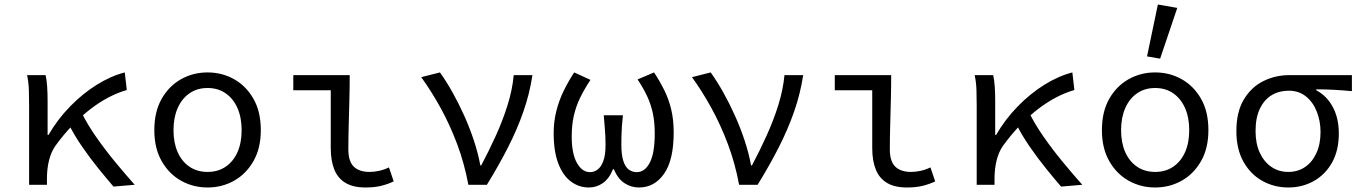

<svg xmlns="http://www.w3.org/2000/svg" viewBox="-20 -819 6040 851"><path d="M109 0V-353Q109 -382 108 -418Q107 -454 100 -486H182Q187 -466 189 -435.5Q191 -405 191 -373V-221H195Q235 -290 290.5 -347Q346 -404 408.5 -443Q471 -482 533 -498L542 -420Q503 -409 462.5 -388Q422 -367 381.5 -336Q341 -305 301.5 -264Q262 -223 225 -172Q207 -146 197.5 -109Q188 -72 188 -25V0ZM483 8Q452 -28 416 -72.5Q380 -117 345 -167.5Q310 -218 285 -268L341 -321Q367 -268 406.5 -211.5Q446 -155 491 -100.5Q536 -46 577 0Z M900 12Q836 12 782.5 -18Q729 -48 696.5 -105Q664 -162 664 -242Q664 -324 696.5 -381Q729 -438 782.5 -468Q836 -498 900 -498Q964 -498 1017.5 -468Q1071 -438 1103.5 -381Q1136 -324 1136 -242Q1136 -162 1103.5 -105Q1071 -48 1017.5 -18Q964 12 900 12ZM900 -57Q946 -57 980 -80Q1014 -103 1032.5 -144.5Q1051 -186 1051 -242Q1051 -298 1032.5 -340Q1014 -382 980 -405.5Q946 -429 900 -429Q854 -429 820 -405.5Q786 -382 767.5 -340Q749 -298 749 -242Q749 -186 767.5 -144.5Q786 -103 820 -80Q854 -57 900 -57Z M1600 12Q1546 12 1512 -8Q1478 -28 1462 -67Q1446 -106 1446 -163V-419H1280V-486H1530Q1530 -432 1528.5 -374Q1527 -316 1525.5 -260.5Q1524 -205 1524 -157Q1524 -104 1548 -80.5Q1572 -57 1618 -57Q1637 -57 1659 -61.5Q1681 -66 1704 -77L1725 -15Q1700 -3 1670 4.5Q1640 12 1600 12Z M2056 0Q2038 -96 2006 -181Q1974 -266 1933 -340.5Q1892 -415 1847 -477L1930 -498Q1958 -459 1985.5 -410Q2013 -361 2037.5 -306.5Q2062 -252 2080.5 -196Q2099 -140 2109 -86H2113Q2146 -148 2177 -216Q2208 -284 2229.5 -352.5Q2251 -421 2257 -486H2340Q2327 -402 2299.5 -323.5Q2272 -245 2231.5 -165.5Q2191 -86 2138 0Z M2590 12Q2546 12 2510.5 -14.5Q2475 -41 2454.5 -94.5Q2434 -148 2434 -229Q2434 -280 2446 -327.5Q2458 -375 2479 -417.5Q2500 -460 2525 -498L2597 -465Q2570 -424 2551.5 -386Q2533 -348 2523.5 -306.5Q2514 -265 2514 -214Q2514 -138 2537 -97Q2560 -56 2595 -56Q2614 -56 2629.5 -68Q2645 -80 2654.5 -106.5Q2664 -133 2664 -178Q2664 -198 2663 -218Q2662 -238 2660 -260Q2658 -282 2656 -308H2741Q2738 -282 2736.5 -260Q2735 -238 2734.5 -218Q2734 -198 2734 -178Q2734 -132 2743 -105Q2752 -78 2767.5 -67Q2783 -56 2802 -56Q2838 -56 2860 -98Q2882 -140 2882 -227Q2882 -276 2874 -315Q2866 -354 2849.5 -390Q2833 -426 2806 -467L2879 -498Q2904 -460 2924 -420Q2944 -380 2955 -334Q2966 -288 2966 -232Q2966 -110 2923.5 -49Q2881 12 2812 12Q2777 12 2747.5 -7.5Q2718 -27 2701 -69H2697Q2680 -27 2652 -7.5Q2624 12 2590 12Z M3256 0Q3238 -96 3206 -181Q3174 -266 3133 -340.5Q3092 -415 3047 -477L3130 -498Q3158 -459 3185.5 -410Q3213 -361 3237.5 -306.5Q3262 -252 3280.5 -196Q3299 -140 3309 -86H3313Q3346 -148 3377 -216Q3408 -284 3429.5 -352.5Q3451 -421 3457 -486H3540Q3527 -402 3499.5 -323.5Q3472 -245 3431.5 -165.5Q3391 -86 3338 0Z M4000 12Q3946 12 3912 -8Q3878 -28 3862 -67Q3846 -106 3846 -163V-419H3680V-486H3930Q3930 -432 3928.5 -374Q3927 -316 3925.5 -260.5Q3924 -205 3924 -157Q3924 -104 3948 -80.5Q3972 -57 4018 -57Q4037 -57 4059 -61.5Q4081 -66 4104 -77L4125 -15Q4100 -3 4070 4.5Q4040 12 4000 12Z M4309 0V-353Q4309 -382 4308 -418Q4307 -454 4300 -486H4382Q4387 -466 4389 -435.5Q4391 -405 4391 -373V-221H4395Q4435 -290 4490.5 -347Q4546 -404 4608.5 -443Q4671 -482 4733 -498L4742 -420Q4703 -409 4662.5 -388Q4622 -367 4581.5 -336Q4541 -305 4501.5 -264Q4462 -223 4425 -172Q4407 -146 4397.5 -109Q4388 -72 4388 -25V0ZM4683 8Q4652 -28 4616 -72.5Q4580 -117 4545 -167.5Q4510 -218 4485 -268L4541 -321Q4567 -268 4606.5 -211.5Q4646 -155 4691 -100.5Q4736 -46 4777 0Z M5100 12Q5036 12 4982.5 -18Q4929 -48 4896.5 -105Q4864 -162 4864 -242Q4864 -324 4896.5 -381Q4929 -438 4982.5 -468Q5036 -498 5100 -498Q5164 -498 5217.5 -468Q5271 -438 5303.5 -381Q5336 -324 5336 -242Q5336 -162 5303.5 -105Q5271 -48 5217.5 -18Q5164 12 5100 12ZM5100 -57Q5146 -57 5180 -80Q5214 -103 5232.5 -144.5Q5251 -186 5251 -242Q5251 -298 5232.5 -340Q5214 -382 5180 -405.5Q5146 -429 5100 -429Q5054 -429 5020 -405.5Q4986 -382 4967.5 -340Q4949 -298 4949 -242Q4949 -186 4967.5 -144.5Q4986 -103 5020 -80Q5054 -57 5100 -57ZM5122 -559 5064 -569 5112 -799 5198 -784Z M5690 12Q5628 12 5575.5 -17Q5523 -46 5491.5 -102Q5460 -158 5460 -238Q5460 -323 5493 -378Q5526 -433 5579.5 -459.5Q5633 -486 5694 -486H5972V-415Q5929 -419 5892.5 -421Q5856 -423 5814 -423V-419Q5861 -394 5887.5 -344.5Q5914 -295 5914 -227Q5914 -152 5884 -98.5Q5854 -45 5803 -16.5Q5752 12 5690 12ZM5690 -57Q5732 -57 5764 -78.5Q5796 -100 5814.5 -140Q5833 -180 5833 -234Q5833 -282 5816.5 -324Q5800 -366 5768.5 -391.5Q5737 -417 5692 -417Q5650 -417 5617 -397.5Q5584 -378 5564.5 -338Q5545 -298 5545 -238Q5545 -182 5564 -141.5Q5583 -101 5615.5 -79Q5648 -57 5690 -57Z"/></svg>

Font: Source Code Variable
Style: Regular
Weight: 400
Monospace: yes
Designer: Paul D. Hunt, Teo Tuominen
Foundry: Adobe Systems Incorporated
Version: Version 1.010;hotconv 1.0.106;makeotfexe 2.5.65593